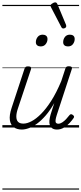

<svg xmlns="http://www.w3.org/2000/svg" viewBox="-20 -1074 686 1617"><path d="M164 17Q123 17 96 -2.5Q69 -22 63 -62.5Q57 -103 78 -166L186 -494Q190 -506 196 -510.5Q202 -515 216 -515Q233 -515 239 -509Q245 -503 241 -491L131 -161Q117 -120 117.5 -91Q118 -62 132.5 -47.5Q147 -33 177 -33Q208 -33 246 -53Q284 -73 326 -115Q368 -157 411.5 -225Q455 -293 496 -391L530 -495Q534 -508 540.5 -512Q547 -516 560 -516Q576 -516 582.5 -510.5Q589 -505 585 -493L458 -105Q450 -80 448 -63.5Q446 -47 452 -39.5Q458 -32 470 -32Q487 -32 504 -43Q521 -54 536.5 -70.5Q552 -87 564 -103Q570 -111 577 -112Q584 -113 592 -107Q602 -100 603.5 -93.5Q605 -87 600 -80Q588 -62 567.5 -39.5Q547 -17 519.5 0Q492 17 460 17Q436 17 421.5 7.5Q407 -2 400.5 -18.5Q394 -35 396 -58Q398 -81 406 -109L437 -206Q402 -144 365 -101.5Q328 -59 292.5 -33Q257 -7 224 5Q191 17 164 17ZM322 -683Q305 -683 293.5 -692Q282 -701 282 -719Q282 -743 297 -762.5Q312 -782 340 -782Q357 -782 368.5 -773Q380 -764 380 -745Q380 -722 365 -702.5Q350 -683 322 -683ZM552 -683Q534 -683 523 -692Q512 -701 512 -719Q512 -743 526.5 -762.5Q541 -782 569 -782Q587 -782 598 -773Q609 -764 609 -745Q609 -722 594.5 -702.5Q580 -683 552 -683ZM513 -834Q509 -834 505 -836Q501 -838 497 -845L409 -1014Q407 -1018 406 -1021Q405 -1024 406 -1028Q407 -1035 414 -1040.5Q421 -1046 429.5 -1050Q438 -1054 446 -1054Q457 -1054 464 -1038L536 -865Q537 -861 537.5 -858Q538 -855 538 -852Q537 -843 528.5 -838.5Q520 -834 513 -834ZM0 513H646V523H0ZM0 -20H646V0H0ZM0 -505H646V-500H0ZM0 -1033H646V-1023H0Z"/></svg>

Font: Playwrite IN Guides
Style: Regular
Weight: 400
Designer: Veronika Burian, José Scaglione
Foundry: TypeTogether
Version: Version 1.003